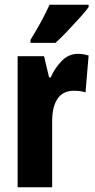

<svg xmlns="http://www.w3.org/2000/svg" viewBox="-20 -786 400 806"><path d="M307 -560Q317 -560 327.5 -558.5Q338 -557 352 -553L339 -398Q320 -405 291 -405Q244 -405 221.5 -371.5Q199 -338 199 -278V0H54V-550H165L186 -461H193Q208 -497 237.5 -528.5Q267 -560 307 -560ZM352 -756Q339 -738 315 -711.5Q291 -685 264 -656.5Q237 -628 213 -606H108V-619Q133 -659 153 -696Q173 -733 188 -766H352Z"/></svg>

Font: Noto Sans Hebrew ExtraCondensed ExtraBold
Style: Regular
Weight: 800
Width: 2
Designer: Monotype Design Team
Foundry: Monotype Imaging Inc.
Version: Version 2.004; ttfautohint (v1.8.4.7-5d5b)